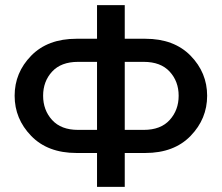

<svg xmlns="http://www.w3.org/2000/svg" viewBox="-20 -728 864 748"><path d="M358 0V-132H278Q166 -132 101.5 -198.5Q37 -265 37 -355Q37 -445 101.5 -511Q166 -577 278 -577H358V-708H466V-577H546Q658 -577 722.5 -511Q787 -445 787 -355Q787 -265 722.5 -198.5Q658 -132 546 -132H466V0ZM284 -222H358V-487H284Q218 -487 183 -449Q148 -411 148 -355Q148 -299 183 -260.5Q218 -222 284 -222ZM466 -222H540Q606 -222 641 -260.5Q676 -299 676 -355Q676 -411 641 -449Q606 -487 540 -487H466Z"/></svg>

Font: LT Superior Semi-bold
Style: Regular
Weight: 600
Designer: Daniel Lyons
Foundry: LyonsType
Version: Version 1.0